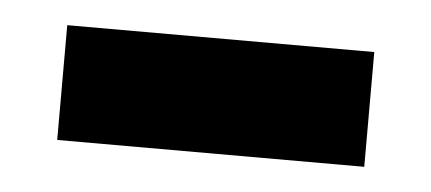

<svg xmlns="http://www.w3.org/2000/svg" viewBox="-26 -418 427 190"><g transform="rotate(5 187.5 -323.0)"><path d="M35 -266V-380H340V-266Z"/></g></svg>

Font: Hubot Sans Condensed ExtraLight SemiBold
Style: Regular
Weight: 600
Version: Version 2.000